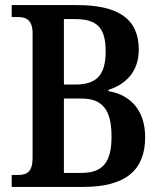

<svg xmlns="http://www.w3.org/2000/svg" viewBox="-20 -734 632 754"><path d="M26 0H308C471 0 550 -64 550 -195C550 -302 491 -362 406 -376V-381C471 -402 525 -450 525 -539C525 -662 442 -714 282 -714H26V-667H52C81 -667 108 -657 108 -603V-114C108 -61 87 -47 53 -47H26ZM276 -402H231V-659H275C357 -659 395 -629 395 -533C395 -442 362 -402 276 -402ZM299 -55H231V-347H300C386 -347 418 -298 418 -198C418 -93 381 -55 299 -55Z"/></svg>

Font: Noto Serif Ethiopic Condensed SemiBold
Style: Regular
Weight: 600
Width: 3
Designer: Monotype Design Team
Foundry: Monotype Imaging Inc.
Version: Version 2.102